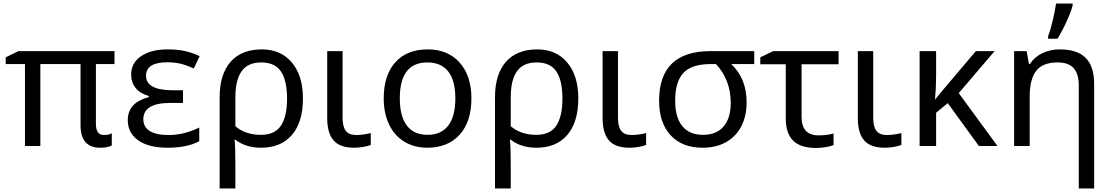

<svg xmlns="http://www.w3.org/2000/svg" viewBox="-20 -825 6284 1085"><path d="M567.9 -62Q593.8 -62 611.8 -71.8V-2.9Q587.9 9.8 545.9 9.8Q435.1 9.8 435.1 -118.2V-462.9H208V0H121.1V-462.9H12.2V-501L84 -536.1H627V-462.9H522V-124Q522 -62 567.9 -62Z M1014.2 -314.9V-243.2H941.4Q790 -243.2 790 -150.9Q790 -107.4 826.2 -84.7Q862.3 -62 932.1 -62Q973.6 -62 1015.4 -71.5Q1057.1 -81.1 1106 -104V-26.9Q1038.1 9.8 927.2 9.8Q819.8 9.8 761 -32Q702.1 -73.7 702.1 -146Q702.1 -194.3 729.7 -226.3Q757.3 -258.3 821.3 -276.9V-282.2Q772.9 -295.9 747.1 -327.1Q721.2 -358.4 721.2 -403.8Q721.2 -469.7 777.6 -507.8Q834 -545.9 927.2 -545.9Q981.4 -545.9 1023.7 -536.9Q1065.9 -527.8 1108.4 -507.8L1075.2 -438Q1026.9 -459.5 994.6 -466.3Q962.4 -473.1 926.3 -473.1Q805.2 -473.1 805.2 -397Q805.2 -314.9 958 -314.9Z M1691.9 -268.1Q1691.9 -135.3 1629.9 -62.7Q1567.9 9.8 1455.1 9.8Q1369.1 9.8 1310.1 -35.2H1305.2Q1310.1 -2 1310.1 98.1V240.2H1221.2V-274.9Q1221.2 -405.3 1283 -475.6Q1344.7 -545.9 1460 -545.9Q1566.9 -545.9 1629.4 -471.7Q1691.9 -397.5 1691.9 -268.1ZM1456.1 -472.2Q1381.3 -472.2 1345.7 -422.9Q1310.1 -373.5 1310.1 -273.9V-111.8Q1366.7 -63 1454.1 -63Q1532.7 -63 1567.4 -114.7Q1602.1 -166.5 1602.1 -268.1Q1602.1 -370.6 1567.6 -421.4Q1533.2 -472.2 1456.1 -472.2Z M1916 -536.1V-158.2Q1916 -109.9 1934.1 -85.9Q1952.1 -62 1993.2 -62Q2014.6 -62 2038.6 -65.7Q2062.5 -69.3 2075.2 -73.2V-5.9Q2062 0 2034.7 4.9Q2007.3 9.8 1981 9.8Q1900.9 9.8 1865 -31.7Q1829.1 -73.2 1829.1 -157.2V-536.1Z M2644 -269Q2644 -137.7 2577.6 -64Q2511.2 9.8 2394 9.8Q2321.3 9.8 2265.1 -24.2Q2209 -58.1 2178.7 -121.6Q2148.4 -185.1 2148.4 -269Q2148.4 -399.9 2213.9 -472.9Q2279.3 -545.9 2397.5 -545.9Q2510.7 -545.9 2577.4 -471.4Q2644 -397 2644 -269ZM2239.3 -269Q2239.3 -168 2279.1 -115.5Q2318.8 -63 2396.5 -63Q2473.1 -63 2513.2 -115.5Q2553.2 -168 2553.2 -269Q2553.2 -370.1 2512.9 -421.1Q2472.7 -472.2 2395 -472.2Q2239.3 -472.2 2239.3 -269Z M3248 -268.1Q3248 -135.3 3186 -62.7Q3124 9.8 3011.2 9.8Q2925.3 9.8 2866.2 -35.2H2861.3Q2866.2 -2 2866.2 98.1V240.2H2777.3V-274.9Q2777.3 -405.3 2839.1 -475.6Q2900.9 -545.9 3016.1 -545.9Q3123 -545.9 3185.5 -471.7Q3248 -397.5 3248 -268.1ZM3012.2 -472.2Q2937.5 -472.2 2901.9 -422.9Q2866.2 -373.5 2866.2 -273.9V-111.8Q2922.9 -63 3010.3 -63Q3088.9 -63 3123.5 -114.7Q3158.2 -166.5 3158.2 -268.1Q3158.2 -370.6 3123.8 -421.4Q3089.4 -472.2 3012.2 -472.2Z M3472.2 -536.1V-158.2Q3472.2 -109.9 3490.2 -85.9Q3508.3 -62 3549.3 -62Q3570.8 -62 3594.7 -65.7Q3618.7 -69.3 3631.3 -73.2V-5.9Q3618.2 0 3590.8 4.9Q3563.5 9.8 3537.1 9.8Q3457 9.8 3421.1 -31.7Q3385.3 -73.2 3385.3 -157.2V-536.1Z M4199.2 -246.1Q4199.2 -169.9 4169.2 -111.6Q4139.2 -53.2 4082.8 -21.7Q4026.4 9.8 3950.2 9.8Q3834.5 9.8 3769.5 -60.8Q3704.6 -131.3 3704.6 -255.9Q3704.6 -536.1 3995.6 -536.1H4242.2V-462.9H4112.3Q4199.2 -381.3 4199.2 -246.1ZM3795.4 -255.9Q3795.4 -161.6 3835.7 -112.3Q3876 -63 3952.6 -63Q4028.3 -63 4068.8 -109.9Q4109.4 -156.7 4109.4 -244.1Q4109.4 -371.6 4026.4 -462.9H3995.6Q3889.2 -462.9 3842.3 -413.3Q3795.4 -363.8 3795.4 -255.9Z M4718.8 -536.1V-461.9H4509.8V-164.1Q4509.8 -60.1 4605.5 -60.1Q4656.2 -60.1 4690.4 -70.8V-4.9Q4671.4 2.4 4643.8 6.8Q4616.2 11.2 4592.8 11.2Q4503.4 11.2 4461.9 -30.5Q4420.4 -72.3 4420.4 -154.8V-461.9H4276.4V-501L4349.6 -536.1Z M4914.6 -536.1V-158.2Q4914.6 -109.9 4932.6 -85.9Q4950.7 -62 4991.7 -62Q5013.2 -62 5037.1 -65.7Q5061 -69.3 5073.7 -73.2V-5.9Q5060.5 0 5033.2 4.9Q5005.9 9.8 4979.5 9.8Q4899.4 9.8 4863.5 -31.7Q4827.6 -73.2 4827.6 -157.2V-536.1Z M5494.6 -536.1H5600.6L5397.9 -298.8L5616.7 0H5511.7L5335.9 -242.2L5270 -188V0H5176.8V-536.1H5270V-397Q5270 -329.1 5263.7 -262.2L5304.7 -312Z M6076.2 240.2V-342.8Q6076.2 -407.2 6047.4 -439.7Q6018.6 -472.2 5956.1 -472.2Q5873.5 -472.2 5836.2 -425.5Q5798.8 -378.9 5798.8 -277.8V0H5710.9V-536.1H5781.7L5794.9 -462.9H5799.8Q5824.7 -502.4 5869.6 -524.2Q5914.6 -545.9 5968.8 -545.9Q6067.4 -545.9 6115.2 -498Q6163.1 -450.2 6163.1 -349.1V240.2ZM5902.8 -620.1Q5917 -656.7 5929.9 -713.1Q5942.9 -769.5 5947.8 -805.2H6041.5V-793.9Q6034.2 -763.2 6008.5 -706.1Q5982.9 -648.9 5955.6 -606H5902.8Z"/></svg>

Font: NotoPenekeko
Style: Regular
Weight: 400
Designer: Monotype Design team
Foundry: Monotype Imaging Inc.
Version: Version 1.04